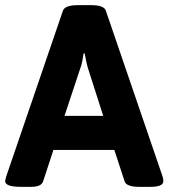

<svg xmlns="http://www.w3.org/2000/svg" viewBox="-20 -722 653 744"><path d="M0 -20Q0 -24 4 -38L224 -681Q232 -702 281 -702H333Q383 -702 390 -681L610 -38Q613 -28 613 -20Q613 2 563 2H519Q470 2 463 -19L423 -141H187L147 -19Q140 2 101 2H61Q0 2 0 -20ZM380 -273 323 -451Q316 -471 308 -515H304Q303 -509 299.5 -488.5Q296 -468 289 -451L230 -273Z"/></svg>

Font: Asap-Bold
Style: Bold
Weight: 700
Designer: Pablo Cosgaya
Foundry: Omnibus-Type
Version: Version 2.000; ttfautohint (v1.8)